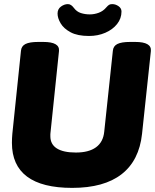

<svg xmlns="http://www.w3.org/2000/svg" viewBox="-20 -906 754 934"><path d="M331 8Q185 8 111.5 -47Q38 -102 38 -211Q38 -222 38.5 -233Q39 -244 40 -255L82 -659Q84 -682 104 -692Q124 -702 166 -702H191Q271 -702 267 -658L226 -264Q225 -259 225 -253.5Q225 -248 225 -243Q225 -204 256.5 -184Q288 -164 349 -164Q412 -164 447 -189.5Q482 -215 487 -265L529 -659Q531 -682 551 -692Q571 -702 613 -702H638Q718 -702 714 -658L671 -255Q657 -125 571.5 -58.5Q486 8 331 8ZM413 -731Q357 -731 323.5 -749Q290 -767 275 -792.5Q260 -818 260 -840Q260 -862 276.5 -874Q293 -886 310 -886Q319 -886 326 -881Q333 -876 339 -868Q353 -849 373.5 -842.5Q394 -836 417 -836Q439 -836 460.5 -844Q482 -852 497 -870Q505 -879 510.5 -882.5Q516 -886 526 -886Q542 -886 556.5 -876Q571 -866 571 -850Q571 -816 549.5 -789Q528 -762 492 -746.5Q456 -731 413 -731Z"/></svg>

Font: Asap Black
Style: Italic
Weight: 900
Italic angle: -6°
Designer: Pablo Cosgaya
Foundry: Omnibus-Type
Version: Version 3.001